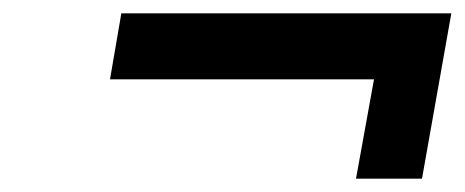

<svg xmlns="http://www.w3.org/2000/svg" viewBox="-20 -543 697 288"><path d="M514 -275 541 -424H145L162 -523H657L613 -275Z"/></svg>

Font: Tomorrow Medium
Style: Italic
Weight: 500
Italic angle: -10°
Designer: Tony de Marco, Monica Rizzolli
Foundry: Just in Type
Version: Version 2.002